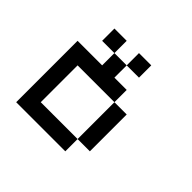

<svg xmlns="http://www.w3.org/2000/svg" viewBox="-191 -1129 1382 1382"><g transform="rotate(45 500.0 -437.5)"><path d="M625 -500H750V-125H625ZM500 -875H625V-750H500ZM250 -875H375V-750H250ZM375 -750H500V-625H625V-500H250V-125H625V0H125V-625H375Z"/></g></svg>

Font: Pixel Operator Mono 8
Style: Regular
Weight: 400
Monospace: yes
Designer: Jayvee Enaguas (HarvettFox96)
Foundry: The Grandoplex Project
Version: Version 1.5.0 (October 25, 2015)